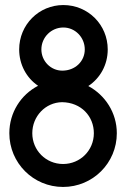

<svg xmlns="http://www.w3.org/2000/svg" viewBox="-20 -729 499 761"><path d="M352 -201C352 -133 298 -79 230 -79C162 -79 108 -133 108 -201C108 -268 160 -323 226 -324C302 -323 352 -268 352 -201ZM330 -388C377 -419 407 -472 407 -533C407 -631 329 -709 231 -709C134 -709 56 -631 56 -533C56 -473 85 -420 131 -389C63 -354 17 -283 17 -201C17 -83 112 12 230 12C348 12 443 -83 443 -201C443 -282 397 -352 330 -388ZM227 -449C181 -449 144 -487 144 -533C144 -581 183 -620 231 -620C278 -620 316 -581 316 -533C316 -486 278 -449 227 -449Z"/></svg>

Font: Advent Pro
Style: SemiBold
Weight: 600
Designer: Andreas Kalpakidis
Foundry: Andreas Kalpakidis
Version: Version 2.002 2008